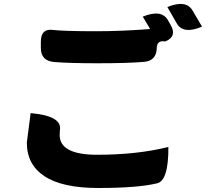

<svg xmlns="http://www.w3.org/2000/svg" viewBox="-20 -875 1040 959"><path d="M133 -310Q293 -296 279 -224L278 -201Q278 -102 465 -102Q665 -102 821 -141Q822 30 763 41Q667 64 471 64Q291 64 202 5Q114 -53 114 -163L133 -310ZM693 -792Q787 -830 819 -774L833 -749Q865 -693 806 -668L793 -669Q764 -669 763 -636Q762 -571 699 -566Q620 -559 462 -559Q336 -559 253 -565Q184 -570 184 -635V-666Q184 -731 239 -726Q296 -719 461 -719Q587 -719 730 -730L693 -792ZM816 -840Q910 -878 942 -822L989 -742Q895 -702 863 -758L816 -840Z"/></svg>

Font: Swei Half Moon CJK SC
Style: Black
Weight: 900
Version: Version 2.071